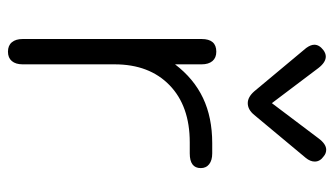

<svg xmlns="http://www.w3.org/2000/svg" viewBox="-194 -614 819 470"><g transform="rotate(90 215.0 -379.5)"><path d="M76 -26V-464Q76 -500 107 -500Q122 -500 130 -490.5Q138 -481 138 -464V-399Q173 -445 220.5 -467.5Q268 -490 331 -490H356Q373 -490 382.5 -482.5Q392 -475 392 -462Q392 -435 356 -435H329Q240 -435 189 -385.5Q138 -336 138 -251V-26Q138 -9 130 0.5Q122 10 107 10Q92 10 84 0.5Q76 -9 76 -26ZM204 -593 98 -720Q90 -731 90 -740Q90 -752 103 -762Q111 -768 119 -768Q133 -768 147 -750L233 -636L319 -750Q333 -769 347 -769Q356 -769 363 -763Q376 -754 376 -741Q376 -730 367 -719L262 -593Q249 -577 233 -577Q218 -577 204 -593Z"/></g></svg>

Font: Kodchasan Light
Style: Regular
Weight: 300
Version: Version 1.000; ttfautohint (v1.6)